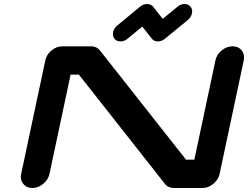

<svg xmlns="http://www.w3.org/2000/svg" viewBox="-20 -940 1240 960"><path d="M1078.1 -70.8Q1071.8 -41.5 1046.6 -20.8Q1021.5 0 992.2 0H850.6Q820.8 0 804.7 -20.5L374.5 -566.9H333L227.5 -70.8Q221.2 -41.5 196 -20.8Q170.9 0 141.6 0Q112.3 0 96.2 -21Q84 -35.6 84 -55.2Q84 -62.5 85.9 -70.8L206.5 -637.7Q212.4 -667 237.5 -687.7Q262.7 -708.5 292 -708.5H433.6Q463.4 -708.5 479.5 -688L910.2 -141.6H951.7L1057.1 -637.7Q1063 -667 1088.1 -687.7Q1113.3 -708.5 1142.6 -708.5Q1171.9 -708.5 1188.5 -688Q1200.2 -672.4 1200.2 -652.8Q1200.2 -645.5 1198.7 -637.7ZM902.3 -919.9Q921.9 -919.9 933.1 -906.2Q940.9 -896.5 940.9 -883.8Q940.9 -878.9 939.5 -873Q935.5 -853.5 918.9 -839.8L805.2 -746.6Q788.6 -732.9 769.5 -732.9Q750 -732.9 739.3 -746.6L691.4 -807.1L618.2 -746.6Q601.6 -732.9 582.5 -732.9Q563 -732.9 552.2 -746.6Q544.4 -756.8 544.4 -769.5Q544.4 -774.4 545.4 -779.3Q549.8 -798.8 566.4 -812.5L679.7 -906.2Q695.8 -919.9 715.3 -919.9Q734.9 -919.9 746.1 -906.2L793.5 -845.7L867.2 -906.2Q883.3 -919.9 902.3 -919.9Z"/></svg>

Font: Robtronika
Style: Italic
Weight: 400
Italic angle: -12°
Designer: GGBot
Version: 1.00